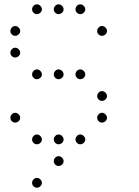

<svg xmlns="http://www.w3.org/2000/svg" viewBox="-20 -693 640 885"><path d="M149 -673Q141 -673 134.5 -666Q128 -659 128 -651V-649Q128 -641 134.5 -634.5Q141 -628 149 -628H151Q159 -628 166 -634.5Q173 -641 173 -649V-651Q173 -659 166 -666Q159 -673 151 -673ZM249 -673Q241 -673 234.5 -666Q228 -659 228 -651V-649Q228 -641 234.5 -634.5Q241 -628 249 -628H251Q259 -628 266 -634.5Q273 -641 273 -649V-651Q273 -659 266 -666Q259 -673 251 -673ZM349 -673Q341 -673 334.5 -666Q328 -659 328 -651V-649Q328 -641 334.5 -634.5Q341 -628 349 -628H351Q359 -628 366 -634.5Q373 -641 373 -649V-651Q373 -659 366 -666Q359 -673 351 -673ZM49 -573Q41 -573 34.5 -566Q28 -559 28 -551V-549Q28 -541 34.5 -534.5Q41 -528 49 -528H51Q59 -528 66 -534.5Q73 -541 73 -549V-551Q73 -559 66 -566Q59 -573 51 -573ZM449 -573Q441 -573 434.5 -566Q428 -559 428 -551V-549Q428 -541 434.5 -534.5Q441 -528 449 -528H451Q459 -528 466 -534.5Q473 -541 473 -549V-551Q473 -559 466 -566Q459 -573 451 -573ZM49 -473Q41 -473 34.5 -466Q28 -459 28 -451V-449Q28 -441 34.5 -434.5Q41 -428 49 -428H51Q59 -428 66 -434.5Q73 -441 73 -449V-451Q73 -459 66 -466Q59 -473 51 -473ZM149 -373Q141 -373 134.5 -366Q128 -359 128 -351V-349Q128 -341 134.5 -334.5Q141 -328 149 -328H151Q159 -328 166 -334.5Q173 -341 173 -349V-351Q173 -359 166 -366Q159 -373 151 -373ZM249 -373Q241 -373 234.5 -366Q228 -359 228 -351V-349Q228 -341 234.5 -334.5Q241 -328 249 -328H251Q259 -328 266 -334.5Q273 -341 273 -349V-351Q273 -359 266 -366Q259 -373 251 -373ZM349 -373Q341 -373 334.5 -366Q328 -359 328 -351V-349Q328 -341 334.5 -334.5Q341 -328 349 -328H351Q359 -328 366 -334.5Q373 -341 373 -349V-351Q373 -359 366 -366Q359 -373 351 -373ZM449 -273Q441 -273 434.5 -266Q428 -259 428 -251V-249Q428 -241 434.5 -234.5Q441 -228 449 -228H451Q459 -228 466 -234.5Q473 -241 473 -249V-251Q473 -259 466 -266Q459 -273 451 -273ZM49 -173Q41 -173 34.5 -166Q28 -159 28 -151V-149Q28 -141 34.5 -134.5Q41 -128 49 -128H51Q59 -128 66 -134.5Q73 -141 73 -149V-151Q73 -159 66 -166Q59 -173 51 -173ZM449 -173Q441 -173 434.5 -166Q428 -159 428 -151V-149Q428 -141 434.5 -134.5Q441 -128 449 -128H451Q459 -128 466 -134.5Q473 -141 473 -149V-151Q473 -159 466 -166Q459 -173 451 -173ZM149 -73Q141 -73 134.5 -66Q128 -59 128 -51V-49Q128 -41 134.5 -34.5Q141 -28 149 -28H151Q159 -28 166 -34.5Q173 -41 173 -49V-51Q173 -59 166 -66Q159 -73 151 -73ZM249 -73Q241 -73 234.5 -66Q228 -59 228 -51V-49Q228 -41 234.5 -34.5Q241 -28 249 -28H251Q259 -28 266 -34.5Q273 -41 273 -49V-51Q273 -59 266 -66Q259 -73 251 -73ZM349 -73Q341 -73 334.5 -66Q328 -59 328 -51V-49Q328 -41 334.5 -34.5Q341 -28 349 -28H351Q359 -28 366 -34.5Q373 -41 373 -49V-51Q373 -59 366 -66Q359 -73 351 -73ZM249 27Q241 27 234.5 34Q228 41 228 49V51Q228 59 234.5 65.5Q241 72 249 72H251Q259 72 266 65.5Q273 59 273 51V49Q273 41 266 34Q259 27 251 27ZM149 127Q141 127 134.5 134Q128 141 128 149V151Q128 159 134.5 165.5Q141 172 149 172H151Q159 172 166 165.5Q173 159 173 151V149Q173 141 166 134Q159 127 151 127Z"/></svg>

Font: Doto Rounded Light
Style: Regular
Weight: 300
Monospace: yes
Version: Version 1.000